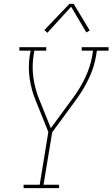

<svg xmlns="http://www.w3.org/2000/svg" viewBox="-20 -981 586 1001"><path d="M103 0V-18H187L232 -293L164 -462Q143 -514 134.5 -572.5Q126 -631 135 -691L140 -717H81V-735H221V-717H159L155 -691Q146 -633 154 -576.5Q162 -520 182 -469L245 -313L361 -471Q398 -521 424.5 -577Q451 -633 461 -691L465 -717H406V-735H546V-717H485L481 -691Q471 -630 443 -571.5Q415 -513 376 -460L252 -291L207 -18H288V0ZM227 -810 211 -824 342 -961H364L448 -822L430 -812L351 -946Z"/></svg>

Font: Iosevka Curly Slab ThObl
Style: Regular
Weight: 100
Italic angle: -9°
Monospace: yes
Designer: Belleve Invis
Foundry: Belleve Invis
Version: Version 11.0.0; ttfautohint (v1.8.3)